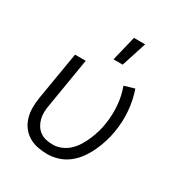

<svg xmlns="http://www.w3.org/2000/svg" viewBox="-177 -878 954 1013"><g transform="rotate(30 300.0 -372.0)"><path d="M256 8Q225 8 195.5 2Q166 -4 141.5 -19Q117 -34 100 -57Q83 -80 75 -108Q67 -136 67 -166.5Q67 -197 72 -228L121 -520H186L136 -218Q132 -197 131.5 -176Q131 -155 136 -135.5Q141 -116 151.5 -99Q162 -82 178 -70.5Q194 -59 214.5 -54.5Q235 -50 256 -50Q282 -50 307.5 -60.5Q333 -71 353.5 -90.5Q374 -110 388.5 -134Q403 -158 413.5 -183Q424 -208 431.5 -233.5Q439 -259 443 -285Q452 -342 447.5 -398.5Q443 -455 424 -506L486 -524Q506 -467 511.5 -403.5Q517 -340 506 -275Q501 -243 491 -210.5Q481 -178 466.5 -146.5Q452 -115 431.5 -86Q411 -57 383 -35Q355 -13 321.5 -2.5Q288 8 256 8ZM309 -600 346 -752H414L365 -600Z"/></g></svg>

Font: Iosevka Light Extended Oblique
Style: Regular
Weight: 300
Width: 7
Italic angle: -9°
Monospace: yes
Designer: Belleve Invis
Foundry: Belleve Invis
Version: Version 32.5.0; ttfautohint (v1.8.4)